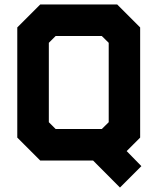

<svg xmlns="http://www.w3.org/2000/svg" viewBox="-20 -720 712 861"><path d="M518 121 397.5 0H160.5L57.5 -103V-597L160.5 -700H505.5L608.5 -597V-103L548 -42.5L614 25ZM528.5 33.5H528L427 -71H468.5L539 -140V-564L473.5 -629.5H194.5L130.5 -564V-140L199.5 -71H427.5ZM229.5 -141.5H436.5L467.5 -172V-528L436.5 -558.5H229.5L199 -528V-172ZM199.5 -71 130 -140V-564L194.5 -630H473.5L539.5 -564V-140L468.5 -71Z"/></svg>

Font: Tourney Thin Black
Style: Regular
Weight: 900
Version: Version 1.015